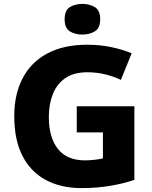

<svg xmlns="http://www.w3.org/2000/svg" viewBox="-20 -953 777 983"><path d="M373 -409H668V-32Q612 -13 543.5 -1.5Q475 10 397 10Q293 10 215.5 -31Q138 -72 95.5 -154Q53 -236 53 -359Q53 -470 96 -552.5Q139 -635 222.5 -679.5Q306 -724 427 -724Q492 -724 551 -711.5Q610 -699 654 -680L599 -544Q561 -562 518 -572.5Q475 -583 427 -583Q358 -583 314.5 -553Q271 -523 250.5 -471Q230 -419 230 -355Q230 -249 276.5 -190.5Q323 -132 415 -132Q438 -132 464.5 -135Q491 -138 507 -142V-275H373ZM402 -933Q438 -933 465.5 -916.5Q493 -900 493 -854Q493 -809 465.5 -792.5Q438 -776 402 -776Q364 -776 337.5 -792.5Q311 -809 311 -854Q311 -900 337.5 -916.5Q364 -933 402 -933Z"/></svg>

Font: Noto Sans Syriac ExtraBold
Style: Regular
Weight: 800
Designer: Patrick Giasson and the Monotype Design Team
Foundry: Monotype Imaging Inc.
Version: Version 3.000; ttfautohint (v1.8.4.7-5d5b)